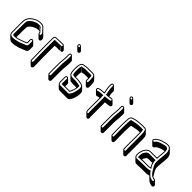

<svg xmlns="http://www.w3.org/2000/svg" viewBox="193 -1826 3080 3080"><g transform="rotate(45 1733.0 -286.0)"><path d="M373 -209C357 -209 343 -195 343 -179V-117C343 -115 343 -113 342 -111C293 -90 276 -82 216 -63C197 -57 179 -53 163 -51V-193C163 -236 164 -264 166 -276C180 -312 190 -324 236 -353C244 -358 255 -363 266 -367C283 -374 293 -381 321 -381H351L298 -434C313 -434 330 -409 336 -400C343 -391 351 -383 361 -375C366 -372 366 -369 369 -364V-358C369 -350 372 -343 378 -337L431 -284C437 -278 444 -275 452 -275C468 -275 482 -289 482 -305V-312C482 -330 475 -347 461 -361L408 -414C399 -423 387 -432 380 -442C372 -454 359 -466 348 -475C328 -493 314 -494 268 -494C237 -494 214 -485 191 -477C154 -464 91 -423 71 -380C51 -340 50 -330 50 -246V-75C50 -54 53 -23 66 -10L119 43C131 55 153 64 172 64H194C221 64 291 47 314 39C354 25 386 8 424 -5C445 -13 456 -33 456 -64V-126C456 -134 453 -141 447 -147L394 -200C388 -206 381 -209 373 -209ZM373 -194C381 -194 388 -187 388 -179V-117C388 -89 379 -77 366 -72C327 -59 294 -41 256 -28C235 -21 164 -4 141 -4H119C98 -4 74 -19 71 -28C66 -44 65 -60 65 -75V-246C65 -296 68 -330 70 -339C73 -351 78 -360 85 -373C102 -410 162 -451 196 -463C219 -471 240 -479 268 -479C315 -479 321 -479 338 -464C350 -454 361 -442 368 -433C374 -425 382 -416 392 -408C408 -394 414 -381 414 -365V-358C414 -350 407 -343 399 -343C391 -343 384 -350 384 -358V-368C381 -372 381 -379 370 -387C359 -396 351 -403 348 -408C340 -420 323 -449 298 -449H268C238 -449 222 -440 208 -434C195 -429 185 -425 175 -419C128 -389 113 -372 98 -333C95 -317 95 -291 95 -246V-75C95 -59 97 -51 99 -40C104 -37 114 -34 119 -34H141C164 -34 191 -40 221 -49C283 -69 302 -77 353 -99C355 -104 358 -114 358 -117V-179C358 -187 365 -194 373 -194Z M668 119C684 119 698 105 698 89V36C698 16 697 -8 696 -36L694 -123V-387L739 -390C748 -389 760 -389 776 -389C792 -389 806 -390 820 -392L767 -445H774L827 -392C856 -394 860 -428 844 -444L791 -497C786 -502 778 -506 769 -505H762C748 -503 732 -502 714 -502C705 -502 696 -502 688 -503L639 -500C617 -500 609 -501 595 -489C581 -477 581 -467 581 -445V-176L583 -88C584 -60 585 -36 585 -17V36C585 44 588 51 594 57L647 110C653 116 660 119 668 119ZM723 -457C706 -457 695 -457 686 -458L626 -454V-176L628 -89C629 -61 630 -37 630 -17V36C630 44 623 51 615 51C607 51 600 44 600 36V-17C600 -36 599 -60 598 -88L596 -176V-445C596 -468 596 -470 605 -478C615 -487 616 -485 639 -485L688 -488C698 -487 705 -487 714 -487C732 -487 749 -488 763 -490H770C789 -491 790 -462 773 -460H766C752 -458 739 -457 723 -457Z M945 -662C945 -654 949 -645 956 -638L1009 -585C1015 -579 1023 -575 1031 -575C1048 -575 1060 -589 1060 -606C1060 -614 1056 -621 1050 -627L997 -680C991 -686 982 -691 974 -691C957 -691 945 -679 945 -662ZM949 -452V-399C949 -348 938 -288 938 -234V-12C938 -4 941 3 947 9L1000 62C1006 68 1013 71 1021 71C1037 71 1051 57 1051 41V-182C1051 -239 1062 -289 1062 -346V-399C1062 -407 1058 -414 1053 -419L1000 -472C994 -478 986 -482 978 -482C962 -482 949 -468 949 -452ZM964 -452C964 -460 971 -467 978 -467C986 -467 994 -459 994 -452V-399C994 -344 983 -294 983 -235V-12C983 -4 976 3 968 3C960 3 953 -4 953 -12V-234C953 -286 964 -346 964 -399ZM960 -662C960 -671 965 -676 974 -676C982 -676 992 -666 992 -659C992 -649 986 -643 978 -643C972 -643 960 -655 960 -662Z M1445 -514H1312C1296 -514 1278 -511 1258 -506C1254 -505 1250 -505 1245 -505C1200 -502 1177 -458 1177 -373V-330C1177 -323 1177 -317 1178 -311C1178 -292 1183 -271 1192 -250C1195 -241 1204 -233 1212 -227L1265 -174C1282 -161 1300 -160 1326 -160H1381C1393 -160 1405 -159 1415 -157C1407 -124 1410 -127 1396 -88C1390 -71 1383 -61 1376 -47H1274V-100C1274 -108 1271 -115 1265 -121L1212 -174C1206 -180 1199 -183 1191 -183C1175 -183 1161 -169 1161 -153V-38C1162 -20 1167 -7 1176 2L1229 55C1236 62 1245 66 1257 66H1428C1453 66 1470 56 1480 37C1490 21 1499 6 1506 -16L1511 -30C1514 -39 1520 -54 1521 -65C1523 -80 1530 -100 1530 -118V-141C1530 -163 1525 -179 1514 -190L1461 -243C1450 -254 1433 -260 1410 -263C1380 -268 1365 -273 1328 -273H1290V-277V-320C1290 -356 1293 -379 1299 -388L1246 -441C1247 -443 1248 -444 1248 -445L1301 -392C1319 -392 1331 -397 1355 -401H1441V-358C1441 -350 1445 -343 1450 -338L1503 -284C1509 -278 1517 -275 1525 -275C1541 -275 1554 -289 1554 -305V-347L1552 -384C1552 -411 1545 -433 1531 -447L1478 -500C1469 -509 1458 -514 1445 -514ZM1454 -435V-449C1454 -452 1449 -464 1446 -469H1301C1276 -465 1263 -460 1248 -460H1233V-449C1223 -432 1222 -409 1222 -373V-330C1222 -305 1226 -285 1233 -268C1244 -262 1251 -258 1273 -258H1328C1358 -258 1369 -256 1390 -250C1397 -248 1403 -249 1408 -248C1448 -242 1462 -233 1462 -194V-171C1462 -156 1455 -138 1453 -120C1452 -112 1447 -97 1444 -88L1439 -74C1432 -53 1424 -40 1414 -24C1405 -10 1397 -2 1375 -2H1204C1186 -2 1178 -11 1176 -38V-153C1176 -161 1183 -168 1191 -168C1199 -168 1206 -161 1206 -153V-32H1385C1394 -49 1402 -60 1410 -83C1423 -121 1419 -120 1427 -146C1429 -155 1432 -162 1432 -171V-209L1424 -213C1412 -219 1391 -219 1387 -220C1370 -225 1350 -228 1328 -228H1273C1247 -228 1233 -229 1221 -239C1212 -246 1207 -252 1206 -255C1199 -276 1193 -294 1193 -311V-312C1192 -317 1192 -322 1192 -330V-373C1192 -458 1214 -488 1245 -490C1251 -490 1256 -489 1262 -491C1281 -496 1298 -499 1312 -499H1445C1467 -499 1484 -477 1484 -437L1486 -400V-358C1486 -350 1479 -343 1472 -343C1464 -343 1456 -351 1456 -358V-417C1455 -425 1454 -432 1454 -435Z M1796 -618C1780 -618 1766 -604 1766 -588V-539C1766 -515 1773 -493 1776 -470C1778 -454 1782 -443 1785 -422C1778 -421 1764 -420 1743 -419C1722 -418 1702 -414 1684 -409L1674 -405C1666 -402 1660 -398 1657 -390C1651 -377 1655 -363 1663 -355L1716 -302C1724 -294 1735 -291 1747 -295L1757 -299C1768 -302 1780 -304 1794 -305V-40C1794 -13 1800 5 1814 13L1867 66C1884 75 1900 66 1907 54C1915 40 1907 27 1907 13V-279L1905 -315C1930 -315 1964 -322 1989 -325L1999 -327C2007 -328 2014 -331 2019 -338C2029 -352 2027 -367 2017 -377L1964 -430C1947 -447 1913 -436 1888 -432C1887 -443 1879 -469 1879 -486V-535C1879 -543 1876 -550 1870 -556L1817 -609C1811 -615 1804 -618 1796 -618ZM1796 -603C1804 -603 1811 -596 1811 -588V-539C1811 -518 1819 -491 1820 -483C1822 -461 1827 -447 1830 -426L1832 -413H1845C1881 -413 1907 -420 1936 -424C1943 -425 1948 -424 1952 -421C1962 -413 1958 -397 1944 -395L1934 -393C1907 -390 1874 -383 1852 -383H1836L1839 -332V-40C1839 -18 1845 -13 1841 -6C1837 1 1829 4 1821 0C1816 -3 1809 -13 1809 -40V-332L1806 -379L1790 -377C1763 -374 1726 -374 1699 -366L1689 -362C1675 -358 1666 -371 1671 -384C1672 -387 1672 -388 1679 -391L1689 -395C1706 -400 1725 -403 1744 -404C1765 -405 1779 -406 1787 -407L1802 -409L1800 -424C1797 -446 1793 -458 1791 -472C1788 -497 1781 -518 1781 -539V-588C1781 -596 1788 -603 1796 -603Z M2131 -662C2131 -654 2135 -645 2142 -638L2195 -585C2201 -579 2209 -575 2217 -575C2234 -575 2246 -589 2246 -606C2246 -614 2242 -621 2236 -627L2183 -680C2177 -686 2168 -691 2160 -691C2143 -691 2131 -679 2131 -662ZM2135 -452V-399C2135 -348 2124 -288 2124 -234V-12C2124 -4 2127 3 2133 9L2186 62C2192 68 2199 71 2207 71C2223 71 2237 57 2237 41V-182C2237 -239 2248 -289 2248 -346V-399C2248 -407 2244 -414 2239 -419L2186 -472C2180 -478 2172 -482 2164 -482C2148 -482 2135 -468 2135 -452ZM2150 -452C2150 -460 2157 -467 2164 -467C2172 -467 2180 -459 2180 -452V-399C2180 -344 2169 -294 2169 -235V-12C2169 -4 2162 3 2154 3C2146 3 2139 -4 2139 -12V-234C2139 -286 2150 -346 2150 -399ZM2146 -662C2146 -671 2151 -676 2160 -676C2168 -676 2178 -666 2178 -659C2178 -649 2172 -643 2164 -643C2158 -643 2146 -655 2146 -662Z M2432 50C2448 50 2462 36 2462 20V-46L2460 -85V-210L2462 -270L2464 -311C2464 -315 2464 -320 2465 -326L2467 -344C2469 -346 2474 -347 2483 -349C2519 -357 2583 -371 2633 -371H2642V-348V-26C2642 -7 2644 7 2653 16L2706 69C2725 88 2767 70 2755 35V-295C2755 -304 2755 -313 2754 -322C2754 -370 2748 -401 2729 -420L2676 -473C2668 -481 2659 -484 2649 -484H2582C2547 -484 2534 -480 2492 -477C2475 -476 2455 -471 2432 -464C2419 -460 2410 -461 2397 -455C2366 -445 2351 -415 2351 -364L2349 -322L2347 -263V-138L2349 -99V-33C2349 -25 2352 -18 2358 -12L2411 41C2417 47 2424 50 2432 50ZM2687 -348V-16C2692 -3 2687 6 2676 8C2660 11 2657 -7 2657 -26V-348C2657 -383 2655 -408 2649 -428L2646 -439H2580C2527 -439 2463 -425 2427 -417C2419 -415 2411 -416 2403 -408L2400 -404L2397 -381C2396 -372 2396 -368 2396 -364L2394 -324L2392 -263V-138L2394 -99V-33C2394 -25 2387 -18 2379 -18C2371 -18 2364 -25 2364 -33V-99L2362 -138V-263L2364 -321L2366 -364C2366 -413 2380 -434 2402 -441C2413 -445 2419 -445 2436 -450C2459 -457 2478 -461 2493 -462C2536 -465 2548 -469 2582 -469H2649C2658 -469 2667 -465 2674 -450C2681 -436 2686 -412 2686 -375V-374C2687 -366 2687 -357 2687 -348Z M3123 -279H2991C2949 -279 2917 -261 2894 -224C2889 -215 2883 -207 2878 -199C2871 -188 2857 -136 2857 -112V-77C2857 -63 2863 -50 2874 -39L2927 14C2945 32 2961 27 2992 27C3028 27 3043 22 3090 23H3179C3202 23 3221 16 3241 12L3275 46C3302 70 3320 92 3368 101L3382 103C3414 108 3425 69 3408 52L3355 -1C3351 -5 3346 -8 3339 -9L3325 -11C3317 -13 3301 -17 3296 -25L3282 -49C3266 -76 3234 -119 3234 -163C3234 -169 3233 -176 3233 -184C3233 -195 3238 -243 3239 -263C3242 -304 3249 -346 3249 -390C3246 -429 3235 -459 3216 -478L3163 -531C3146 -548 3134 -553 3106 -553C3081 -555 3042 -547 2989 -530C2973 -525 2951 -515 2923 -499C2909 -491 2896 -479 2885 -464L2877 -453C2868 -441 2871 -424 2880 -415L2933 -362C2945 -350 2967 -350 2979 -365L2986 -376C2990 -381 2993 -386 2996 -388C3018 -405 3055 -421 3096 -431C3111 -436 3124 -439 3136 -441V-439L3132 -382C3132 -349 3123 -312 3123 -279ZM2974 -89C2979 -116 2986 -118 2998 -138C3008 -157 3024 -166 3044 -166H3129C3137 -140 3148 -117 3162 -96C3152 -94 3138 -90 3126 -90H3042C3034 -90 3025 -91 3015 -91C3000 -92 2987 -91 2974 -89ZM3138 -279C3138 -309 3147 -347 3147 -381L3151 -439C3149 -465 3147 -484 3136 -495C3111 -520 3074 -509 3039 -498C2995 -487 2960 -473 2933 -452C2927 -447 2924 -442 2921 -438L2914 -427C2906 -418 2889 -421 2887 -433C2886 -439 2887 -441 2889 -444L2897 -455C2907 -469 2918 -479 2930 -486C2957 -502 2980 -511 2994 -516C3047 -533 3083 -540 3105 -538H3106C3132 -538 3137 -535 3152 -520C3167 -505 3178 -478 3181 -442C3181 -399 3174 -359 3171 -317C3170 -297 3165 -250 3165 -237C3165 -228 3166 -220 3166 -216C3166 -165 3201 -119 3216 -94L3230 -70C3239 -56 3246 -46 3253 -39L3268 -24C3282 -10 3303 0 3322 4L3337 6C3355 9 3350 38 3331 35L3317 33C3272 24 3260 7 3232 -18C3225 -24 3218 -34 3208 -50L3202 -59L3192 -57C3168 -53 3149 -45 3126 -45H3037C2989 -46 2973 -41 2939 -41C2903 -41 2898 -36 2884 -50C2875 -59 2872 -68 2872 -77V-112C2872 -132 2887 -185 2891 -191C2895 -198 2902 -207 2907 -216C2928 -249 2954 -264 2991 -264H3138ZM3121 -234H2991C2966 -234 2945 -221 2932 -198C2922 -181 2911 -174 2906 -144C2903 -130 2902 -119 2902 -112V-67L2919 -70C2923 -71 2930 -71 2939 -71C2970 -71 2989 -77 3015 -76C3025 -76 3033 -75 3042 -75H3126C3141 -75 3156 -79 3165 -81L3187 -86L3174 -105C3157 -129 3147 -157 3139 -189C3137 -197 3136 -205 3136 -208V-234H3122C3122 -234 3174 -273 3121 -234Z"/></g></svg>

Font: Squarish
Style: Shd
Weight: 400
Foundry: Cannot Into Space Fonts
Version: Version 0.272